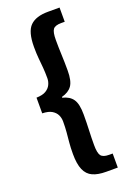

<svg xmlns="http://www.w3.org/2000/svg" viewBox="-181 -870 752 1105"><g transform="rotate(-20 194.5 -317.0)"><path d="M267 173Q217 173 185 158.5Q153 144 137.5 108.5Q122 73 122 12Q122 -29 125 -59.5Q128 -90 130.5 -119Q133 -148 133 -184Q133 -206 124 -224.5Q115 -243 94.5 -255.5Q74 -268 36 -269V-365Q74 -366 94.5 -378.5Q115 -391 124 -410Q133 -429 133 -449Q133 -485 130.5 -514Q128 -543 125 -573.5Q122 -604 122 -644Q122 -737 157.5 -772Q193 -807 267 -807H338V-720H316Q279 -720 266.5 -703.5Q254 -687 254 -639Q254 -593 256 -548.5Q258 -504 258 -451Q258 -387 238 -358.5Q218 -330 175 -319V-314Q218 -304 238 -275Q258 -246 258 -181Q258 -130 256 -86Q254 -42 254 5Q254 53 266.5 70Q279 87 316 87H338V173Z"/></g></svg>

Font: Noto Sans JP ExtraBold
Style: Regular
Weight: 800
Designer: Ryoko NISHIZUKA  (kana, bopomofo & ideographs); Paul D. Hunt (Latin, Greek & Cyrillic); Sandoll Communications , Soo-you
Foundry: Adobe
Version: Version 2.004-H2;hotconv 1.0.118;makeotfexe 2.5.65603